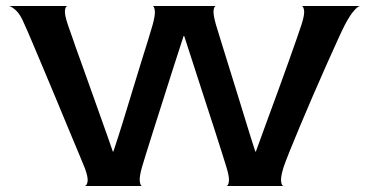

<svg xmlns="http://www.w3.org/2000/svg" viewBox="-20 -620 1230 640"><path d="M263 0Q270 -2 272 -15.5Q274 -29 263 -59Q259 -70 244.5 -104Q230 -138 210 -186.5Q190 -235 167.5 -289Q145 -343 123.5 -394Q102 -445 85.5 -484Q69 -523 61 -540Q48 -572 33 -585.5Q18 -599 10 -600H205Q198 -599 196.5 -585Q195 -571 206 -538Q211 -525 222 -492.5Q233 -460 249.5 -415Q266 -370 284 -318.5Q302 -267 321 -214.5Q340 -162 356 -115H358Q373 -160 389 -211.5Q405 -263 420.5 -314.5Q436 -366 450 -411Q464 -456 474.5 -489.5Q485 -523 489 -538Q498 -571 496 -585Q494 -599 489 -600H700Q694 -600 692 -586Q690 -572 700 -537Q704 -524 714 -491.5Q724 -459 738 -414Q752 -369 768 -317.5Q784 -266 800 -213.5Q816 -161 831 -115H833Q850 -162 869 -214Q888 -266 907 -317.5Q926 -369 942 -414.5Q958 -460 969.5 -492.5Q981 -525 985 -538Q996 -572 993.5 -586Q991 -600 985 -600H1180Q1173 -599 1160 -584.5Q1147 -570 1130 -538Q1122 -523 1105.5 -486.5Q1089 -450 1067 -401Q1045 -352 1022.5 -299.5Q1000 -247 979.5 -198.5Q959 -150 944.5 -113.5Q930 -77 925 -62Q915 -29 917 -15Q919 -1 925 0H735Q741 -1 743 -15Q745 -29 735 -62Q731 -75 720.5 -108.5Q710 -142 695 -188.5Q680 -235 662.5 -288.5Q645 -342 627.5 -396.5Q610 -451 594 -500H592Q576 -451 558.5 -396.5Q541 -342 524 -288Q507 -234 492 -187.5Q477 -141 467 -108Q457 -75 453 -62Q444 -30 446 -15.5Q448 -1 453 0Z"/></svg>

Font: Red Rose Medium
Style: Regular
Weight: 500
Designer: Jaikishan Patel
Version: Version 2.000